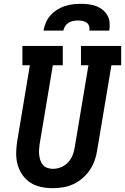

<svg xmlns="http://www.w3.org/2000/svg" viewBox="-20 -975 653 1003"><path d="M255 8Q224 8 193.5 1.5Q163 -5 138.5 -21Q114 -37 97 -61.5Q80 -86 72 -115Q64 -144 64.5 -175.5Q65 -207 70 -238L136 -634H97V-735H308V-634H256L187 -222Q185 -207 184 -192Q183 -177 185 -163Q187 -149 191.5 -135.5Q196 -122 205.5 -112Q215 -102 228.5 -97.5Q242 -93 257 -93Q279 -93 300 -102Q321 -111 336.5 -128Q352 -145 360 -166Q368 -187 371 -209L442 -634H403V-735H613V-634H562L488 -192Q484 -165 475 -138.5Q466 -112 450 -88Q434 -64 411.5 -44.5Q389 -25 363 -13Q337 -1 309.5 3.5Q282 8 255 8ZM207 -815Q211 -836 219.5 -856.5Q228 -877 243 -894Q258 -911 277.5 -923.5Q297 -936 318 -943Q339 -950 360 -952.5Q381 -955 402 -955Q423 -955 443.5 -952.5Q464 -950 482.5 -943Q501 -936 516.5 -923.5Q532 -911 541.5 -894Q551 -877 552.5 -856.5Q554 -836 551 -815H447Q449 -827 445.5 -838.5Q442 -850 433 -856.5Q424 -863 412 -865.5Q400 -868 388 -868Q375 -868 362.5 -865.5Q350 -863 339 -856.5Q328 -850 320.5 -838.5Q313 -827 311 -815Z"/></svg>

Font: Iosevka Etoile Oblique
Style: Bold
Weight: 700
Italic angle: -9°
Designer: Belleve Invis
Foundry: Belleve Invis
Version: Version 15.5.2; ttfautohint (v1.8.4)